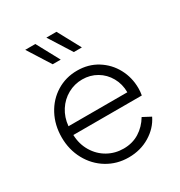

<svg xmlns="http://www.w3.org/2000/svg" viewBox="-185 -913 990 1054"><g transform="rotate(-30 310.5 -386.0)"><path d="M61 -267Q61 -345 94.5 -408Q128 -471 186.5 -507Q245 -543 317 -543Q388 -543 443.5 -508.5Q499 -474 530 -416.5Q561 -359 561 -291Q561 -268 557 -247H123Q125 -188 153 -141.5Q181 -95 226.5 -69.5Q272 -44 326 -44Q382 -44 425.5 -71Q469 -98 497 -145L548 -118Q520 -60 460.5 -24Q401 12 326 12Q252 12 191.5 -24.5Q131 -61 96 -125Q61 -189 61 -267ZM497 -302Q497 -354 473 -396.5Q449 -439 408 -463Q367 -487 317 -487Q268 -487 225.5 -463.5Q183 -440 156 -398Q129 -356 124 -302ZM262 -784H326L404 -640H353ZM192 -784 270 -640H219L128 -784Z"/></g></svg>

Font: Evergrow Sans
Style: Light
Weight: 300
Foundry: 10Web
Version: Version 1.000